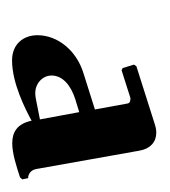

<svg xmlns="http://www.w3.org/2000/svg" viewBox="-2 -434 266 301"><g transform="rotate(90 130.5 -283.0)"><path d="M151.1 -299.3 93.8 -281.2C59.3 -270.5 34.7 -241.5 34.7 -209.2C34.7 -187.5 48.3 -169.4 74.2 -169.4C109.9 -169.4 150.6 -190.2 168.7 -200C173.6 -177 187 -169.7 204.1 -169.7C220 -169.7 239.5 -176 257.6 -181.9L260.7 -185.5L258.8 -194.6C252 -194.6 245.8 -199.2 244.4 -207.8L215.6 -369.6C212.6 -386.2 202.1 -395.5 187.5 -395.5C182.6 -395.5 178.2 -394.5 173.1 -392.8L83.3 -364.3L80.8 -360.4L86.2 -342.8L89.6 -341.1L133.3 -355C138.2 -355 141.1 -354 141.8 -350.3ZM155.3 -274.7 166.7 -213.1 133.3 -206.5C130.6 -206.1 127.9 -205.8 125.5 -205.8C110.1 -205.8 97.9 -217.3 97.9 -231.4C97.9 -249.3 114.3 -262 135.3 -268.6Z"/></g></svg>

Font: RisaltypS01
Style: Medium
Weight: 500
Italic angle: -9°
Designer: gluk
Foundry: gluk
Version: Version 0.24